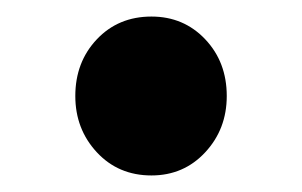

<svg xmlns="http://www.w3.org/2000/svg" viewBox="-20 -198 365 232"><path d="M163 14Q123 14 97 -14Q71 -42 71 -82Q71 -123 97 -150.5Q123 -178 163 -178Q202 -178 228 -150.5Q254 -123 254 -82Q254 -42 228 -14Q202 14 163 14Z"/></svg>

Font: Source Han Sans TC
Style: Bold
Weight: 700
Designer: Ryoko NISHIZUKA Ë•øÂ°öÊ∂ºÂ≠ê (kana, bopomofo & ideographs); Paul D. Hunt (Latin, Greek & Cyrillic); Sandoll Communicatio
Foundry: Adobe
Version: Version 2.004;hotconv 1.0.118;makeotfexe 2.5.65603